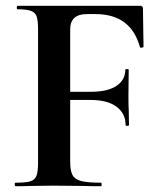

<svg xmlns="http://www.w3.org/2000/svg" viewBox="-20 -645 562 665"><path d="M280.8 -596.2Q223.1 -596.2 223.1 -543V-327.1H294.9Q353 -327.1 383.5 -347.7Q414.1 -368.2 414.1 -403.8Q414.1 -405.8 419.9 -405.8Q425.8 -405.8 425.8 -403.8L424.8 -313Q424.8 -280.8 425.8 -265.1L426.8 -211.9Q426.8 -209 420.9 -209Q415 -209 415 -211.9Q415 -252 383.5 -275.4Q352.1 -298.8 293.9 -298.8H223.1V-85Q223.1 -54.2 231 -39.1Q238.8 -23.9 261 -18.1Q283.2 -12.2 330.1 -12.2Q332 -12.2 332 -6.1Q332 0 330.1 0Q289.1 0 266.1 -1L164.1 -2L88.9 -1Q68.8 0 34.2 0Q31.2 0 31 -6.1Q30.8 -12.2 34.2 -12.2Q69.3 -12.2 85.2 -17.1Q101.1 -22 106.4 -36.4Q111.8 -50.8 111.8 -81.1V-543.9Q111.8 -573.7 106.9 -587.9Q102.1 -602.1 86.9 -607.4Q71.8 -612.8 41 -612.8Q38.1 -612.8 38.1 -618.9Q38.1 -625 41 -625H464.8Q474.6 -625 475.1 -616.2L477.1 -482.9Q477.1 -481 471.4 -480Q465.8 -479 464.8 -481.9Q433.1 -596.2 311 -596.2Z"/></svg>

Font: Cormorant-Bold
Style: Bold
Weight: 700
Designer: Christian Thalmann (Catharsis Fonts)
Version: Version 3.000